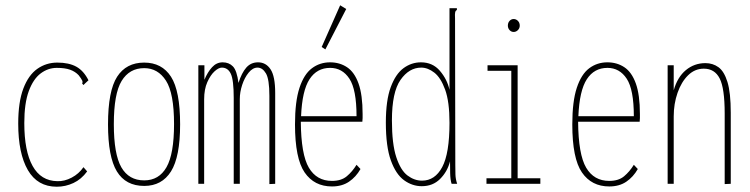

<svg xmlns="http://www.w3.org/2000/svg" viewBox="-20 -696 2840 727"><path d="M195 11Q122 11 85.5 -52Q49 -115 49 -228Q49 -310 68.5 -361Q88 -412 121.5 -435.5Q155 -459 197 -459Q241 -459 269 -443.5Q297 -428 315 -392L302 -380L296 -374L291 -380Q294 -385 291 -391.5Q288 -398 278 -411Q265 -425 245.5 -432Q226 -439 195 -439Q162 -439 134 -418Q106 -397 89 -351Q72 -305 72 -230Q72 -124 103.5 -67.5Q135 -11 197 -10Q224 -9 251.5 -23.5Q279 -38 296 -63L310 -47Q288 -17 258 -3Q228 11 195 11Z M526 8Q456 8 422.5 -47Q389 -102 389 -225Q389 -352 423.5 -405.5Q458 -459 526 -459Q593 -459 627.5 -405.5Q662 -352 662 -225Q662 -102 627.5 -47Q593 8 526 8ZM526 -13Q582 -13 610.5 -63Q639 -113 639 -226Q639 -343 608.5 -390.5Q578 -438 526 -438Q470 -438 440.5 -389.5Q411 -341 411 -226Q411 -112 439.5 -62.5Q468 -13 526 -13Z M731 0V-449H754V-394Q766 -423 783 -441.5Q800 -460 823 -460Q847 -460 862 -444.5Q877 -429 883 -382Q895 -420 912.5 -440Q930 -460 957 -460Q987 -460 1004.5 -433.5Q1022 -407 1022 -344V0L1000 1V-333Q1000 -396 987 -418Q974 -440 955 -440Q937 -440 921.5 -421Q906 -402 897 -374.5Q888 -347 888 -321V0H865V-325Q865 -393 854 -416.5Q843 -440 820 -440Q808 -440 792.5 -426Q777 -412 765 -385Q753 -358 753 -320V0Z M1237 10Q1170 10 1133.5 -43Q1097 -96 1097 -225Q1097 -312 1114 -363.5Q1131 -415 1161 -437.5Q1191 -460 1230 -460Q1266 -460 1294 -441.5Q1322 -423 1337.5 -380Q1353 -337 1353 -264Q1353 -255 1353 -249Q1353 -243 1352 -235H1119Q1120 -111 1149.5 -61Q1179 -11 1237 -11Q1272 -11 1293 -28.5Q1314 -46 1330 -72L1345 -56Q1328 -26 1301.5 -8Q1275 10 1237 10ZM1120 -256H1330Q1330 -357 1303 -398Q1276 -439 1230 -439Q1180 -439 1152 -396Q1124 -353 1120 -256ZM1212 -509 1198 -518 1268 -676 1291 -662Z M1577 9Q1541 9 1510 -13.5Q1479 -36 1460 -88.5Q1441 -141 1441 -232Q1441 -316 1459.5 -366Q1478 -416 1508 -438Q1538 -460 1574 -460Q1618 -460 1645.5 -428Q1673 -396 1682 -356V-665H1710V-658Q1705 -656 1703.5 -649.5Q1702 -643 1703 -626L1704 -71Q1704 -53 1704.5 -35.5Q1705 -18 1711 0H1690Q1685 -15 1684.5 -41Q1684 -67 1684 -85Q1674 -46 1646.5 -18.5Q1619 9 1577 9ZM1578 -12Q1627 -12 1654.5 -63.5Q1682 -115 1682 -231Q1682 -311 1665.5 -356.5Q1649 -402 1624.5 -421Q1600 -440 1575 -440Q1529 -440 1496.5 -393.5Q1464 -347 1464 -240Q1464 -151 1480.5 -101Q1497 -51 1523 -31.5Q1549 -12 1578 -12Z M1822 0V-21H1916V-428H1826V-449H1940V-21H2026V0ZM1925 -575Q1916 -575 1909.5 -582Q1903 -589 1903 -599Q1903 -610 1909.5 -617Q1916 -624 1925 -624Q1934 -624 1941 -617Q1948 -610 1948 -599Q1948 -589 1941 -582Q1934 -575 1925 -575Z M2287 10Q2220 10 2183.5 -43Q2147 -96 2147 -225Q2147 -312 2164 -363.5Q2181 -415 2211 -437.5Q2241 -460 2280 -460Q2316 -460 2344 -441.5Q2372 -423 2387.5 -380Q2403 -337 2403 -264Q2403 -255 2403 -249Q2403 -243 2402 -235H2169Q2170 -111 2199.5 -61Q2229 -11 2287 -11Q2322 -11 2343 -28.5Q2364 -46 2380 -72L2395 -56Q2378 -26 2351.5 -8Q2325 10 2287 10ZM2170 -256H2380Q2380 -357 2353 -398Q2326 -439 2280 -439Q2230 -439 2202 -396Q2174 -353 2170 -256Z M2508 0V-449H2531V-354Q2545 -404 2577 -430.5Q2609 -457 2651 -457Q2679 -457 2700.5 -441.5Q2722 -426 2734.5 -385.5Q2747 -345 2747 -269V0L2724 1V-266Q2724 -362 2705 -399Q2686 -436 2645 -436Q2611 -436 2585.5 -411Q2560 -386 2545.5 -344.5Q2531 -303 2531 -255V0Z"/></svg>

Font: Inconsolata ExtraCondensed ExtraLight
Style: Regular
Weight: 200
Width: 2
Monospace: yes
Designer: Raph Levien, Cyreal, Brenton Simpson
Foundry: Raph Levien, Cyreal, Google
Version: Version 3.001; ttfautohint (v1.8.2.53-6de2)